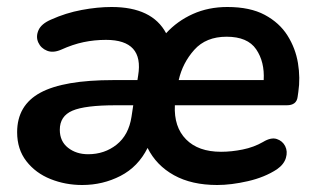

<svg xmlns="http://www.w3.org/2000/svg" viewBox="-20 -519 905 549"><path d="M215 10Q167 10 124.5 -7Q82 -24 55.5 -58Q29 -92 29 -141Q29 -218 95.5 -254Q162 -290 304 -290H373L375 -303Q392 -405 283 -405Q250 -405 219 -398.5Q188 -392 155 -377Q132 -367 114.5 -374Q97 -381 89.5 -397.5Q82 -414 90 -432.5Q98 -451 126 -463Q168 -482 213.5 -490.5Q259 -499 299 -499Q415 -499 455 -424Q487 -459 531.5 -479Q576 -499 630 -499Q695 -499 737 -476.5Q779 -454 802 -417.5Q825 -381 832 -338.5Q839 -296 833 -256L831 -242Q828 -218 800 -218H480Q477 -156 512 -120.5Q547 -85 612 -85Q642 -85 674 -91.5Q706 -98 732 -113Q755 -127 771.5 -121.5Q788 -116 795.5 -101Q803 -86 797.5 -67.5Q792 -49 772 -35Q737 -12 689 -1Q641 10 601 10Q528 10 477.5 -18Q427 -46 402 -96Q375 -42 324.5 -16Q274 10 215 10ZM628 -414Q569 -414 535.5 -376.5Q502 -339 491 -290H734Q737 -342 712.5 -378Q688 -414 628 -414ZM232 -78Q279 -78 313.5 -105.5Q348 -133 356 -185L361 -218H311Q223 -218 187 -202.5Q151 -187 151 -148Q151 -115 174.5 -96.5Q198 -78 232 -78Z"/></svg>

Font: Nunito
Style: Bold Italic
Weight: 700
Italic angle: -9°
Designer: Vernon Adams
Foundry: Vernon Adams
Version: Version 3.601; ttfautohint (v1.8.2.53-6de2)